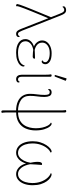

<svg xmlns="http://www.w3.org/2000/svg" viewBox="896 -1668 1002 2834"><g transform="rotate(90 1397.0 -251.0)"><path d="M479 12Q465 12 453 6.5Q441 1 430 -15Q419 -31 407 -60L188 -619Q177 -647 168 -664.5Q159 -682 149.5 -690Q140 -698 127 -698Q113 -698 100.5 -690.5Q88 -683 82 -671Q78 -674 75.5 -678.5Q73 -683 73 -689Q73 -705 90 -715.5Q107 -726 129 -726Q154 -726 168.5 -713Q183 -700 194 -677.5Q205 -655 216 -626L433 -75Q443 -51 453.5 -33.5Q464 -16 483 -16Q497 -16 505.5 -25Q514 -34 518 -43Q522 -39 524.5 -34Q527 -29 527 -23Q527 -16 522 -7.5Q517 1 506.5 6.5Q496 12 479 12ZM59 12Q51 12 46.5 8.5Q42 5 41 0.5Q40 -4 40 -7Q40 -15 50 -44.5Q60 -74 77 -118Q94 -162 115 -214Q136 -266 158 -319Q180 -372 200 -421Q220 -470 235 -506L255 -477Q243 -448 225 -405Q207 -362 186.5 -312Q166 -262 145.5 -211.5Q125 -161 108 -117Q91 -73 81 -42.5Q71 -12 71 -1Q71 0 71.5 4Q72 8 73 10Q72 11 68 11.5Q64 12 59 12Z M758 12Q664 12 610.5 -25Q557 -62 557 -125Q557 -168 588.5 -204Q620 -240 684 -256L696 -244Q643 -252 610 -290Q577 -328 577 -371Q577 -412 601 -443.5Q625 -475 667.5 -493.5Q710 -512 766 -512Q849 -512 888.5 -485Q928 -458 928 -419Q928 -396 916.5 -380.5Q905 -365 890 -365Q885 -365 879.5 -367.5Q874 -370 869 -375Q887 -386 892.5 -396Q898 -406 898 -419Q898 -445 862.5 -464.5Q827 -484 762 -484Q693 -484 651 -452.5Q609 -421 609 -374Q609 -324 645.5 -295Q682 -266 731 -260L733 -243Q666 -236 627.5 -203.5Q589 -171 589 -127Q589 -71 637.5 -43.5Q686 -16 756 -16Q797 -16 836 -23.5Q875 -31 905 -52.5Q935 -74 948 -115Q956 -112 959 -107Q962 -102 962 -97Q962 -70 938 -45Q914 -20 868.5 -4Q823 12 758 12ZM813 -233Q780 -233 755 -236Q730 -239 712 -241V-262Q749 -264 780.5 -265Q812 -266 843 -267Q846 -263 846 -257Q846 -249 838.5 -241Q831 -233 813 -233Z M1150 12Q1115 12 1099 -11Q1083 -34 1083 -71V-417Q1083 -447 1081.5 -469.5Q1080 -492 1077 -504Q1080 -507 1084 -509.5Q1088 -512 1095 -512Q1104 -512 1108.5 -506.5Q1113 -501 1113 -490V-69Q1113 -41 1123.5 -28.5Q1134 -16 1151 -16Q1166 -16 1174.5 -23Q1183 -30 1189 -43Q1194 -37 1196 -32Q1198 -27 1198 -22Q1198 -6 1182.5 3Q1167 12 1150 12ZM1109 -557Q1105 -556 1096.5 -557Q1088 -558 1086 -562L1137 -732Q1148 -731 1156.5 -728.5Q1165 -726 1173 -719Z M1620 13Q1532 12 1475.5 -14.5Q1419 -41 1392 -87Q1365 -133 1365 -191Q1365 -242 1373 -297Q1381 -352 1381 -410Q1381 -445 1373 -464.5Q1365 -484 1339 -484Q1324 -484 1315.5 -475.5Q1307 -467 1303 -457Q1294 -466 1294 -478Q1294 -495 1309.5 -503.5Q1325 -512 1341 -512Q1382 -512 1396.5 -481.5Q1411 -451 1411 -408Q1411 -355 1403 -301Q1395 -247 1395 -191Q1395 -102 1457 -59.5Q1519 -17 1620 -15ZM1628 230Q1619 230 1614.5 224Q1610 218 1610 208V-633Q1610 -653 1609.5 -669.5Q1609 -686 1607.5 -699Q1606 -712 1604 -720Q1607 -723 1611 -725.5Q1615 -728 1622 -728Q1631 -728 1635.5 -722.5Q1640 -717 1640 -706V135Q1640 155 1640.5 171.5Q1641 188 1642.5 201Q1644 214 1646 222Q1643 225 1639 227.5Q1635 230 1628 230ZM1627 12V-16Q1700 -16 1747.5 -39Q1795 -62 1822.5 -100.5Q1850 -139 1861.5 -185.5Q1873 -232 1873 -280Q1873 -329 1863 -374.5Q1853 -420 1834.5 -454Q1816 -488 1790 -501Q1792 -512 1806 -512Q1826 -512 1849 -483Q1872 -454 1888.5 -401Q1905 -348 1905 -274Q1905 -197 1878 -132Q1851 -67 1790 -27.5Q1729 12 1627 12Z M2553 -512Q2575 -512 2602.5 -494Q2630 -476 2655.5 -440.5Q2681 -405 2697.5 -353Q2714 -301 2714 -232Q2714 -159 2693 -104Q2672 -49 2635 -18.5Q2598 12 2550 12Q2496 12 2452.5 -28Q2409 -68 2390 -144H2396Q2375 -68 2331.5 -28Q2288 12 2235 12Q2184 12 2145.5 -18.5Q2107 -49 2086 -104.5Q2065 -160 2065 -234Q2065 -296 2081.5 -347Q2098 -398 2122.5 -435Q2147 -472 2172.5 -492Q2198 -512 2215 -512Q2225 -512 2228 -506.5Q2231 -501 2231 -495Q2200 -484 2169 -447Q2138 -410 2117.5 -353.5Q2097 -297 2097 -227Q2097 -172 2112.5 -124Q2128 -76 2159.5 -46Q2191 -16 2239 -16Q2272 -16 2301 -39Q2330 -62 2351.5 -103Q2373 -144 2382 -199Q2378 -219 2373.5 -247Q2369 -275 2369 -306Q2369 -342 2378 -356.5Q2387 -371 2400 -371Q2403 -371 2407.5 -370Q2412 -369 2415 -367Q2411 -327 2408.5 -284Q2406 -241 2404 -194Q2419 -111 2458 -63.5Q2497 -16 2546 -16Q2592 -16 2622 -46Q2652 -76 2667 -124Q2682 -172 2682 -227Q2682 -297 2661.5 -353.5Q2641 -410 2607.5 -448Q2574 -486 2535 -500Q2540 -512 2553 -512Z"/></g></svg>

Font: Arima Thin
Style: Regular
Weight: 100
Designer: Joana Correia and Natanael Gama
Foundry: NDISCOVER
Version: Version 1.101;gftools[0.9.23]